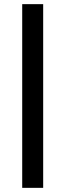

<svg xmlns="http://www.w3.org/2000/svg" viewBox="-20 -725 316 925"><path d="M87 180V-705H188V180Z"/></svg>

Font: Nunito Sans 12pt ExtraLight 12pt SemiBold
Style: Regular
Weight: 600
Version: Version 3.101;gftools[0.9.27]